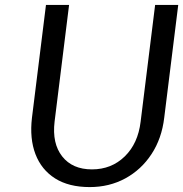

<svg xmlns="http://www.w3.org/2000/svg" viewBox="-20 -747 745 781"><path d="M345 14Q260 14 204.2 -21.2Q148.5 -56.5 124.2 -120Q100 -183.5 110 -268L167 -727H261L202 -252Q191.5 -163.5 233 -110.8Q274.5 -58 354 -58Q433.5 -58 487.5 -110.8Q541.5 -163.5 552 -252L611 -727H705L648 -268Q638 -183.5 596.2 -120Q554.5 -56.5 489.5 -21.2Q424.5 14 345 14Z"/></svg>

Font: Expletus Sans
Style: Italic
Weight: 400
Italic angle: -7°
Designer: Jasper de Waard
Foundry: Designtown
Version: Version 7.500